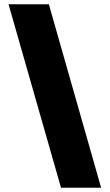

<svg xmlns="http://www.w3.org/2000/svg" viewBox="-20 -760 514 900"><path d="M20 -740H209L454 120H266Z"/></svg>

Font: Encode Sans Normal
Style: Black
Weight: 900
Designer: Pablo Impallari, Andres Torresi
Foundry: Pablo Impallari, Andres Torresi
Version: Version 1.000; ttfautohint (v1.00) -l 8 -r 50 -G 200 -x 14 -